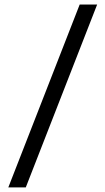

<svg xmlns="http://www.w3.org/2000/svg" viewBox="-20 -690 456 830"><path d="M16 120 324.5 -670.5H400L91.5 120Z"/></svg>

Font: Anek Gurmukhi
Style: Regular
Weight: 400
Designer: Sarang Kulkarni (Gurmukhi), Yesha Goshar (Latin)
Foundry: Ek Type
Version: Version 1.003